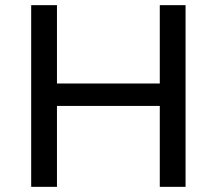

<svg xmlns="http://www.w3.org/2000/svg" viewBox="-20 -725 841 745"><path d="M101 0V-705H201V-401H600V-705H700V0H600V-314H201V0Z"/></svg>

Font: Nunito Sans 12pt ExtraLight 8pt Medium
Style: Regular
Weight: 500
Version: Version 3.101;gftools[0.9.27]